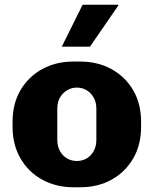

<svg xmlns="http://www.w3.org/2000/svg" viewBox="-20 -781 649 811"><path d="M291 10Q217 10 158.5 -22Q100 -54 66.5 -112Q33 -170 33 -246V-266Q33 -343 66.5 -400Q100 -457 158 -489Q216 -521 290 -521H318Q393 -521 451 -489Q509 -457 542.5 -400Q576 -343 576 -266V-246Q576 -169 542.5 -111.5Q509 -54 451 -22Q393 10 319 10ZM304 -101Q328 -101 346.5 -112Q365 -123 376 -143.5Q387 -164 387 -190V-322Q387 -349 376 -368.5Q365 -388 346.5 -399.5Q328 -411 304 -411Q282 -411 263 -399.5Q244 -388 233 -368.5Q222 -349 222 -322V-190Q222 -164 233 -143.5Q244 -123 263 -112Q282 -101 304 -101ZM241 -584 329 -761H478L480 -758L360 -584Z"/></svg>

Font: Chivo Medium ExtraBold
Style: Regular
Weight: 800
Version: Version 2.002